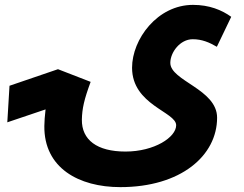

<svg xmlns="http://www.w3.org/2000/svg" viewBox="-20 -580 1002 788"><path d="M871 -97C871 -214 679 -248 679 -322C679 -365 719 -419 771 -419C809 -419 839 -406 870 -388L929 -511C890 -539 839 -560 772 -560C626 -560 522 -419 522 -302C522 -149 703 -121 703 -66C703 -17 614 42 495 42C378 42 315 -6 316 -89C317 -134 325 -171 352 -244L218 -296L19 -228L10 -78L167 -131C164 -104 162 -81 162 -63C160 109 303 188 474 188C722 188 871 59 871 -97Z"/></svg>

Font: Noto Sans Arabic UI ExtraCondensed Extra
Style: Regular
Weight: 800
Width: 3
Designer: Nadine Chahine - Monotype Design Team
Foundry: Monotype Imaging Inc.
Version: Version 1.900